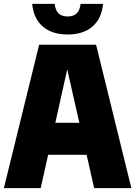

<svg xmlns="http://www.w3.org/2000/svg" viewBox="-24 -971 698 991"><path d="M-4 0 178 -740H472L654 0H462L423 -172H224.5L186 0ZM261.5 -337H385.5L323 -613ZM325 -793Q245 -793 197.2 -833.8Q149.5 -874.5 142 -951H258Q262.5 -916 279.2 -901Q296 -886 325 -886Q354.5 -886 371 -901Q387.5 -916 392 -951H508Q500.5 -874.5 453 -833.8Q405.5 -793 325 -793Z"/></svg>

Font: Encode Sans Condensed Condensed Black
Style: Regular
Weight: 900
Width: 3
Designer: Multiple Designers
Foundry: Impallari Type
Version: Version 3.000; ttfautohint (v1.8.3) -l 8 -r 50 -G 200 -x 14 